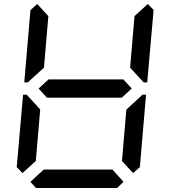

<svg xmlns="http://www.w3.org/2000/svg" viewBox="-20 -945 856 965"><path d="M93 -75 64 -105 96 -469H114L126 -456L182 -395L160 -136ZM134 -544 120 -531H102L133 -894L167 -925L223 -864L201 -605ZM600 -546 642 -500 592 -454H216L174 -500L224 -546ZM723 -925 752 -895 720 -531H702L690 -544L634 -605L656 -864ZM601 -31 568 0H161L133 -31L200 -93H545ZM682 -456 696 -469H714L683 -105L649 -75L593 -136L615 -394Z"/></svg>

Font: DSEG7 Classic Mini
Style: Italic
Weight: 400
Italic angle: -5°
Designer: Keshikan(Twitter:@keshinomi_88pro)
Version: Version 0.46